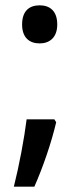

<svg xmlns="http://www.w3.org/2000/svg" viewBox="-20 -569 300 721"><path d="M63 -477C63 -428 90 -406 129 -406C166 -406 195 -428 195 -477C195 -528 167 -549 129 -549C90 -549 63 -528 63 -477ZM191 -110 184 -121H80C71 -49 52 53 32 132H109C141 60 173 -33 191 -110Z"/></svg>

Font: Noto Sans Thai Looped SemiCondensed Medium
Style: Regular
Weight: 500
Width: 4
Designer: Sasikarn Vongin, Ben Mitchell
Foundry: The Fontpad Ltd
Version: Version 1.001